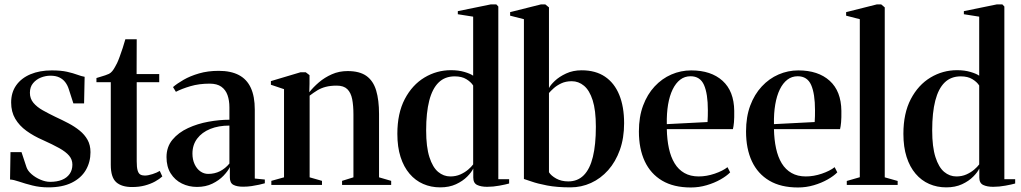

<svg xmlns="http://www.w3.org/2000/svg" viewBox="-20 -838 4625 870"><path d="M199 11Q161 11 127 2.5Q93 -6 67 -15Q41 -24 25.5 -24.5L27.5 -148.5H77.5L100 -80.5Q105.5 -64 123 -48.8Q140.5 -33.5 163.5 -23.8Q186.5 -14 207 -14Q238 -14 260.5 -23Q283 -32 295.5 -49.8Q308 -67.5 308 -92Q308 -115 293.2 -132.5Q278.5 -150 248.5 -166.8Q218.5 -183.5 174 -203.5Q132.5 -221.5 100 -245Q67.5 -268.5 49 -300Q30.5 -331.5 30.5 -373.5Q30.5 -419 53.5 -451.5Q76.5 -484 118 -501.5Q159.5 -519 214.5 -519Q256 -519 283.8 -512.8Q311.5 -506.5 330.2 -499.5Q349 -492.5 363.5 -490L361 -369.5H312.5L291.5 -434.5Q286 -452 275.5 -465.8Q265 -479.5 248.8 -487.2Q232.5 -495 208.5 -495Q187 -495 165.8 -486.8Q144.5 -478.5 130 -461.2Q115.5 -444 115.5 -417.5Q115.5 -391 131.5 -372Q147.5 -353 173.8 -338.2Q200 -323.5 231 -308.5Q261.5 -294.5 290 -279.5Q318.5 -264.5 341 -246.2Q363.5 -228 376.8 -204.2Q390 -180.5 390 -148.5Q390 -103.5 368.8 -67.2Q347.5 -31 305 -10Q262.5 11 199 11Z M578.5 9.5Q531 9.5 506.5 -12.5Q482 -34.5 482 -91V-465.5H417V-484.5Q424.5 -487 435.2 -490Q446 -493 457 -496.8Q468 -500.5 474 -503.5Q482.5 -508 488.8 -515.8Q495 -523.5 500.2 -533Q505.5 -542.5 510.5 -552Q515.5 -562.5 522.2 -580.8Q529 -599 536 -620.5Q543 -642 548 -660H599.5L599 -502.5H701.5V-465.5H599.5V-107.5Q599.5 -80 603.5 -66Q607.5 -52 615.8 -47.2Q624 -42.5 636 -42.5Q650.5 -42.5 670.8 -49Q691 -55.5 704 -63.5L715.5 -38.5Q702.5 -26.5 682.5 -15.5Q662.5 -4.5 636.5 2.5Q610.5 9.5 578.5 9.5Z M872.5 9Q835.5 9 804 -6.5Q772.5 -22 753.5 -52.2Q734.5 -82.5 734.5 -126Q734.5 -172.5 761.5 -205Q788.5 -237.5 831.8 -257.5Q875 -277.5 924.8 -286.5Q974.5 -295.5 1019.5 -295.5V-351.5Q1019.5 -382.5 1011 -406.8Q1002.5 -431 983 -445Q963.5 -459 930 -459Q882 -459 843 -447.5Q804 -436 777 -422L764 -443.5Q782.5 -459.5 812 -476.5Q841.5 -493.5 881.5 -505.2Q921.5 -517 971 -517Q1026 -517 1062.2 -498Q1098.5 -479 1116.5 -440Q1134.5 -401 1134.5 -341.5V-29L1180 -24.5V-7.5Q1169.5 -4.5 1154 -1Q1138.5 2.5 1120.2 5.2Q1102 8 1081.5 8Q1053.5 8 1037.5 -0.5Q1021.5 -9 1021.5 -34.5V-81Q1013 -63 992.8 -41.8Q972.5 -20.5 942.2 -5.8Q912 9 872.5 9ZM923.5 -50Q952.5 -50 976.8 -62.2Q1001 -74.5 1019.5 -97V-269Q970.5 -269 932.8 -253.8Q895 -238.5 873.5 -210Q852 -181.5 852 -142Q852 -115 861.8 -94Q871.5 -73 887.8 -61.5Q904 -50 923.5 -50Z M1267 -34.5V-434L1207.5 -454V-470.5L1341.5 -510.5H1365.5L1382.5 -497.5V-458.5L1381.5 -420Q1399.5 -443 1425.2 -465Q1451 -487 1483.8 -501.5Q1516.5 -516 1555 -516Q1609.5 -516 1640.5 -493.8Q1671.5 -471.5 1684.5 -428Q1697.5 -384.5 1697.5 -321.5V-34.5L1752.5 -18.5V0H1530V-18.5L1581.5 -34.5V-319.5Q1581.5 -359.5 1575.8 -388.8Q1570 -418 1553.8 -434Q1537.5 -450 1506 -450Q1477.5 -450 1456.2 -444.5Q1435 -439 1417.8 -428.5Q1400.5 -418 1383 -404.5V-34.5L1439 -18.5V0H1209.5V-18.5Z M1974.5 11Q1933 11 1897.5 -4.5Q1862 -20 1835.8 -50.8Q1809.5 -81.5 1795 -126.8Q1780.5 -172 1780.5 -231.5Q1780.5 -325 1814.2 -389.2Q1848 -453.5 1903.5 -486.8Q1959 -520 2023.5 -520Q2057.5 -520 2084.5 -512Q2111.5 -504 2124 -495V-762.5L2054.5 -773.5V-787.5L2203.5 -818H2229L2238 -808.5V-26H2287V-6.5Q2271.5 -2 2243 3.2Q2214.5 8.5 2187.5 8.5Q2159.5 8.5 2142 0Q2124.5 -8.5 2124.5 -33.5V-74.5Q2117 -58 2097 -37.8Q2077 -17.5 2046.2 -3.2Q2015.5 11 1974.5 11ZM2020.5 -38.5Q2045.5 -38.5 2065.8 -47.5Q2086 -56.5 2101 -69.2Q2116 -82 2124 -93V-450.5Q2114 -466.5 2093.2 -479.2Q2072.5 -492 2040.5 -492Q1996 -492 1967.5 -464.2Q1939 -436.5 1925 -382Q1911 -327.5 1911 -247.5Q1911 -172 1925.8 -126Q1940.5 -80 1965.2 -59.2Q1990 -38.5 2020.5 -38.5Z M2291.5 -767V-783L2431 -818H2451L2467.5 -804.5V-439Q2474 -452.5 2494 -471.5Q2514 -490.5 2545.2 -505Q2576.5 -519.5 2615.5 -519.5Q2678.5 -519.5 2721.2 -490.8Q2764 -462 2786 -408.2Q2808 -354.5 2808 -279.5Q2808 -212.5 2788.8 -158.8Q2769.5 -105 2735.8 -67Q2702 -29 2658 -9Q2614 11 2565 11Q2503.5 11 2459.2 2.5Q2415 -6 2388.5 -15.5Q2362 -25 2354 -27V-751ZM2571 -470Q2543.5 -470 2523 -460.2Q2502.5 -450.5 2488.8 -438Q2475 -425.5 2467.5 -416.5V-57.5Q2477 -42 2500.2 -29Q2523.5 -16 2555 -16Q2597.5 -16 2625.2 -44Q2653 -72 2666.5 -127.2Q2680 -182.5 2680 -263.5Q2680 -338.5 2665.5 -383.8Q2651 -429 2626.2 -449.5Q2601.5 -470 2571 -470Z M3110.5 11.5Q3032.5 11.5 2980.2 -19.5Q2928 -50.5 2901.5 -107.2Q2875 -164 2875 -242.5Q2875 -308.5 2894 -359.5Q2913 -410.5 2946.2 -446.2Q2979.5 -482 3022.2 -500.5Q3065 -519 3112 -519Q3202 -519 3254 -472Q3306 -425 3307 -335.5Q3307.5 -304 3305.8 -284.2Q3304 -264.5 3301 -253H3001.5Q3002.5 -205 3011 -165.8Q3019.5 -126.5 3036.8 -98Q3054 -69.5 3081.2 -54Q3108.5 -38.5 3146 -38.5Q3181.5 -38.5 3218.2 -51Q3255 -63.5 3276.5 -80.5L3288.5 -57Q3272.5 -40.5 3244.8 -24.8Q3217 -9 3182.2 1.2Q3147.5 11.5 3110.5 11.5ZM3001.5 -275.5 3186 -285Q3187 -299.5 3187.2 -312Q3187.5 -324.5 3187.5 -338.5Q3187.5 -413.5 3170 -453Q3152.5 -492.5 3109 -492.5Q3082.5 -492.5 3062.2 -477Q3042 -461.5 3028 -432.8Q3014 -404 3007.2 -364.2Q3000.5 -324.5 3001.5 -275.5Z M3596 11.5Q3518 11.5 3465.8 -19.5Q3413.5 -50.5 3387 -107.2Q3360.5 -164 3360.5 -242.5Q3360.5 -308.5 3379.5 -359.5Q3398.5 -410.5 3431.8 -446.2Q3465 -482 3507.8 -500.5Q3550.5 -519 3597.5 -519Q3687.5 -519 3739.5 -472Q3791.5 -425 3792.5 -335.5Q3793 -304 3791.2 -284.2Q3789.5 -264.5 3786.5 -253H3487Q3488 -205 3496.5 -165.8Q3505 -126.5 3522.2 -98Q3539.5 -69.5 3566.8 -54Q3594 -38.5 3631.5 -38.5Q3667 -38.5 3703.8 -51Q3740.5 -63.5 3762 -80.5L3774 -57Q3758 -40.5 3730.2 -24.8Q3702.5 -9 3667.8 1.2Q3633 11.5 3596 11.5ZM3487 -275.5 3671.5 -285Q3672.5 -299.5 3672.8 -312Q3673 -324.5 3673 -338.5Q3673 -413.5 3655.5 -453Q3638 -492.5 3594.5 -492.5Q3568 -492.5 3547.8 -477Q3527.5 -461.5 3513.5 -432.8Q3499.5 -404 3492.8 -364.2Q3486 -324.5 3487 -275.5Z M3876 -35V-751L3814 -767V-783L3953 -818H3973L3989 -804.5V-34.5L4047.5 -18V0H3817V-18Z M4267.5 11Q4226 11 4190.5 -4.5Q4155 -20 4128.8 -50.8Q4102.5 -81.5 4088 -126.8Q4073.5 -172 4073.5 -231.5Q4073.5 -325 4107.2 -389.2Q4141 -453.5 4196.5 -486.8Q4252 -520 4316.5 -520Q4350.5 -520 4377.5 -512Q4404.5 -504 4417 -495V-762.5L4347.5 -773.5V-787.5L4496.5 -818H4522L4531 -808.5V-26H4580V-6.5Q4564.5 -2 4536 3.2Q4507.5 8.5 4480.5 8.5Q4452.5 8.5 4435 0Q4417.5 -8.5 4417.5 -33.5V-74.5Q4410 -58 4390 -37.8Q4370 -17.5 4339.2 -3.2Q4308.5 11 4267.5 11ZM4313.5 -38.5Q4338.5 -38.5 4358.8 -47.5Q4379 -56.5 4394 -69.2Q4409 -82 4417 -93V-450.5Q4407 -466.5 4386.2 -479.2Q4365.5 -492 4333.5 -492Q4289 -492 4260.5 -464.2Q4232 -436.5 4218 -382Q4204 -327.5 4204 -247.5Q4204 -172 4218.8 -126Q4233.5 -80 4258.2 -59.2Q4283 -38.5 4313.5 -38.5Z"/></svg>

Font: Merriweather 144pt SemiBold
Style: Regular
Weight: 600
Version: Version 2.100